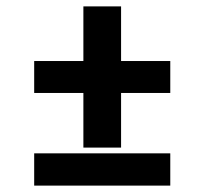

<svg xmlns="http://www.w3.org/2000/svg" viewBox="-20 -581 640 601"><path d="M241 -119V-290H87V-390H241V-561H359V-390H513V-290H359V-119ZM87 0V-101H513V0Z"/></svg>

Font: Iosevka Slab Extended
Style: Bold
Weight: 700
Width: 7
Monospace: yes
Designer: Belleve Invis
Foundry: Belleve Invis
Version: Version 11.1.0; ttfautohint (v1.8.3)